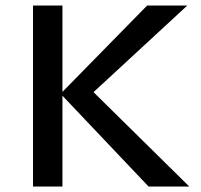

<svg xmlns="http://www.w3.org/2000/svg" viewBox="-20 -678 730 698"><path d="M520 0 207 -330V0H100V-658H207V-344L515 -658H661L320 -343L668 0Z"/></svg>

Font: Ysabeau Infant Semibold
Style: Regular
Weight: 600
Designer: Christian Thalmann (Catharsis Fonts)
Version: Version 0.003